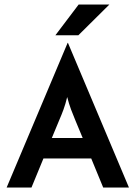

<svg xmlns="http://www.w3.org/2000/svg" viewBox="-20 -839 606 859"><path d="M9.7 0 282.6 -647.2H284L556.9 0H441.7L388.2 -129.9H174.3L120.8 0ZM211.8 -221.5H350L317.4 -300Q306.9 -325 297.9 -349Q288.9 -372.9 280.6 -404.9Q272.9 -372.9 264.2 -349.3Q255.6 -325.7 244.4 -300ZM227.8 -681.2 331.9 -818.8H469.4L330.6 -681.2Z"/></svg>

Font: Afacad SemiBold
Style: Regular
Weight: 600
Designer: Kristian Moeller
Foundry: Dicotype
Version: Version 1.000